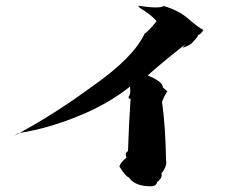

<svg xmlns="http://www.w3.org/2000/svg" viewBox="-20 -701 823 672"><path d="M508 -49Q452 -49 431 -80Q420 -83 398 -118Q400 -130 423 -150Q420 -156 420 -160Q420 -168 428 -172Q431 -268 437 -355Q430 -356 430 -360L431 -364Q436 -369 436 -384L435 -398Q367 -344 281 -306Q158 -252 44 -235L29 -225Q169 -300 302 -398Q447 -499 486 -583Q505 -597 528 -627Q511 -648 470 -673L463 -681Q502 -675 525 -675Q546 -675 553 -680Q605 -665 639.5 -635Q674 -605 692 -596Q681 -579 674 -579H673V-578Q673 -572 655 -554Q649 -544 620 -534Q620 -537 630 -547Q548 -483 497 -437Q550 -415 550 -396V-395Q566 -382 566 -380Q566 -379 565 -379H564Q547 -350 547 -341L548 -338Q559 -258 561 -145L562 -134Q562 -114 545 -94L546 -88Q546 -76 530 -64Q527 -49 508 -49Z"/></svg>

Font: Xiangcui Kesong Xiangcui Kesong
Style: Regular
Weight: 400
Version: Version 1.501;March 28, 2024;FontCreator 14.0.0.2814 64-bit